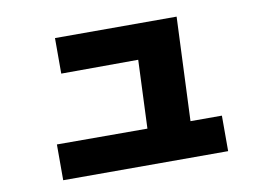

<svg xmlns="http://www.w3.org/2000/svg" viewBox="-62 -641 988 712"><g transform="rotate(-10 432.0 -285.0)"><path d="M122.1 -157.2 462.9 -156.7 473.6 -414.1 183.6 -413.1V-546.9H641.6L625 -156.2H743.2V-22.5H122.1Z"/></g></svg>

Font: Pretendard GOV Black
Style: Regular
Weight: 900
Designer: Base glyphs from Inter by Rasmus Andersson; Hangeul glyphs from Noto Sans CJK(Source Han Sans) by Jang Soo-young and Kan
Foundry: Kil Hyung-jin
Version: Version 1.309